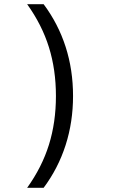

<svg xmlns="http://www.w3.org/2000/svg" viewBox="-20 -790 540 920"><path d="M189 110H110Q181 11 214.5 -96.5Q248 -204 248 -330Q248 -456 214.5 -563.5Q181 -671 110 -770H189Q259 -676 294.5 -565.5Q330 -455 330 -330Q330 -206 294.5 -95Q259 16 189 110Z"/></svg>

Font: M PLUS Code Latin
Style: Regular
Weight: 400
Designer: Coji Morishita
Foundry: UNDERFOREST DESIGN
Version: Version 1.002; ttfautohint (v1.8.3)